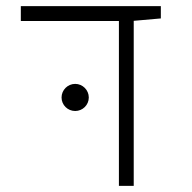

<svg xmlns="http://www.w3.org/2000/svg" viewBox="-20 -606 626 626"><path d="M367.7 0H416V-538.1L504.4 -545.9V-585.9H47.9V-537.6H367.7ZM225.1 -244.1C249.5 -244.1 269.5 -263.7 269.5 -288.1C269.5 -312.5 249.5 -332.5 225.1 -332.5C200.7 -332.5 180.7 -312.5 180.7 -288.1C180.7 -263.7 200.7 -244.1 225.1 -244.1Z"/></svg>

Font: Cascadia Mono PL ExtraLight
Style: Regular
Weight: 200
Monospace: yes
Designer: Aaron Bell
Foundry: Saja Typeworks
Version: Version 2404.023